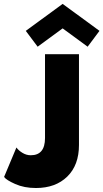

<svg xmlns="http://www.w3.org/2000/svg" viewBox="-40 -932 519 964"><path d="M149 -697.5 89.5 -777 274.5 -912.5 459.5 -777 400 -697.5 274.5 -789.5ZM356.5 -204Q356.5 -103 297.8 -45.5Q239 12 140.5 12Q81.5 12 36.5 -8Q-8.5 -28 -19.5 -43.5L42.5 -191.5Q53 -176.5 72.8 -164.5Q92.5 -152.5 114.5 -152.5Q186 -152.5 186 -239V-660H356.5Z"/></svg>

Font: League Spartan ExtraBold
Style: Regular
Weight: 800
Foundry: The League of Moveable Type
Version: Version 2.002